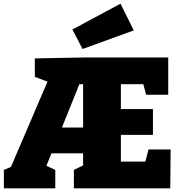

<svg xmlns="http://www.w3.org/2000/svg" viewBox="-20 -1022 979 1042"><path d="M1 0V-100L81 -133L29 -92L246 -598L267 -568L169 -605V-705L432 -710H893V-508H773L748 -601L783 -565H606L636 -595V-400L606 -430H810V-290H606L636 -325V-114L606 -145H795L760 -111L786 -211H906L904 0H381V-100L455 -136L431 -104V-221L461 -190H231L272 -221L219 -91L209 -133L280 -100V0ZM306 -305 284 -330H461L431 -305V-584L461 -565H381L418 -583ZM428 -756 373 -862 634 -1002 706 -857Z"/></svg>

Font: Bitter Thin Black
Style: Regular
Weight: 900
Version: Version 3.020